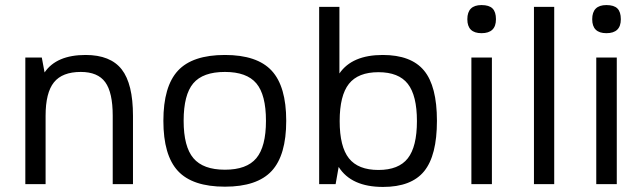

<svg xmlns="http://www.w3.org/2000/svg" viewBox="-20 -727 2541 758"><path d="M156 -441Q203 -510 318 -510Q416 -510 460.5 -453Q505 -396 505 -270V0H425V-270Q425 -362 395.5 -402.5Q366 -443 299 -443Q226 -443 193 -402Q160 -361 160 -270V0H80V-500H145Z M868 -510Q995 -510 1052.5 -448Q1110 -386 1110 -250Q1110 -114 1052.5 -52Q995 10 868 10Q740 10 682.5 -52Q625 -114 625 -250Q625 -386 682.5 -448Q740 -510 868 -510ZM705 -250Q705 -148 743.5 -102.5Q782 -57 868 -57Q954 -57 992 -102.5Q1030 -148 1030 -250Q1030 -353 992 -398Q954 -443 868 -443Q781 -443 743 -398Q705 -353 705 -250Z M1492 11Q1367 11 1317 -68L1305 0H1240V-700H1320V-437Q1370 -510 1491 -510Q1603 -510 1654 -448.5Q1705 -387 1705 -250Q1705 -113 1654.5 -51Q1604 11 1492 11ZM1357.5 -102Q1394 -56 1474 -56Q1554 -56 1590 -102Q1626 -148 1626 -249Q1626 -350 1590 -396Q1554 -442 1474 -442Q1394 -442 1357.5 -396Q1321 -350 1321 -249Q1321 -148 1357.5 -102Z M1922 0H1841V-500H1922ZM1881 -707Q1911 -707 1924.5 -693.5Q1938 -680 1938 -651Q1938 -596 1881 -596Q1825 -596 1825 -651Q1825 -707 1881 -707Z M2088 0V-700H2168V0Z M2415 0H2334V-500H2415ZM2374 -707Q2404 -707 2417.5 -693.5Q2431 -680 2431 -651Q2431 -596 2374 -596Q2318 -596 2318 -651Q2318 -707 2374 -707Z"/></svg>

Font: Fivo Sans
Style: Regular
Weight: 400
Designer: Alexander Slobzheninov
Foundry: Alexander Slobzheninov
Version: 1.0